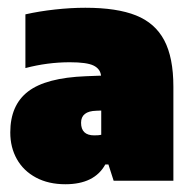

<svg xmlns="http://www.w3.org/2000/svg" viewBox="-20 -771 495 495"><path d="M427 -547.5V-305H273L259.5 -347H251.5Q223.5 -296 148.5 -296Q105 -296 72.8 -313.2Q40.5 -330.5 23.5 -360.8Q6.5 -391 6.5 -429.5Q6.5 -500 52.5 -535.2Q98.5 -570.5 201.5 -574.5L240.5 -576Q238.5 -593.5 221.2 -602Q204 -610.5 160 -610.5Q102.5 -610.5 45.5 -595.5V-734Q81 -742 121.8 -746.5Q162.5 -751 200 -751Q281.5 -751 330.8 -731.2Q380 -711.5 403.5 -667Q427 -622.5 427 -547.5ZM241 -423.5V-486L228.5 -485.5Q208.5 -485 198.8 -477.2Q189 -469.5 189 -454.5Q189 -422 223 -422Q235.5 -422 241 -423.5Z"/></svg>

Font: Encode Sans SemiCondensed Black
Style: Regular
Weight: 900
Width: 4
Designer: Multiple Designers
Foundry: Impallari Type
Version: Version 2.000